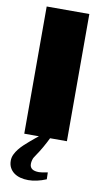

<svg xmlns="http://www.w3.org/2000/svg" viewBox="-101 -735 563 1022"><g transform="rotate(10 180.5 -224.5)"><path d="M177.7 188Q191.9 188 224.6 181.2L225.6 218.3Q173.8 239.7 128.9 239.7Q106 239.7 85.9 234.4Q65.9 229 51.3 218.3Q36.6 207.5 28.1 191.4Q19.5 175.3 19.5 153.8Q19.5 136.2 27.1 120.1Q34.7 104 46.4 89.4Q58.1 74.7 72.3 61.5Q86.4 48.3 99.6 37.1L127.4 13.7Q137.2 5.4 144 0.5Q150.9 -4.4 154.3 -8.3H209Q193.4 24.4 177.7 51.8Q162.1 79.1 146.5 101.6L136.7 116.7Q133.8 120.6 130.9 131.3Q127.9 142.1 127.9 151.9Q127.9 188 177.7 188ZM65.4 -687.5H295.9V0H65.4Z"/></g></svg>

Font: Paytone One
Style: Regular
Weight: 400
Designer: vernon adams
Foundry: vernon adams
Version: 1.000